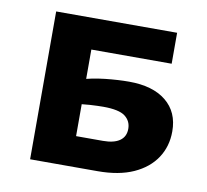

<svg xmlns="http://www.w3.org/2000/svg" viewBox="-60 -539 652 605"><g transform="rotate(10 266.0 -236.5)"><path d="M73 0V-473H460V-374H203V-97H289Q324 -97 342.5 -110Q361 -123 361 -148Q361 -173 341.5 -188Q322 -203 271 -203Q255 -203 229 -201.5Q203 -200 176 -195V-273Q220 -286 261.5 -290.5Q303 -295 338 -295Q414 -295 456.5 -260.5Q499 -226 499 -164Q499 -116 474.5 -79Q450 -42 403.5 -21Q357 0 289 0Z"/></g></svg>

Font: Ysabeau SC ExtraBold
Style: Regular
Weight: 800
Designer: Christian Thalmann (Catharsis Fonts)
Version: Version 2.001;gftools[0.9.30]; featfreeze: smcp